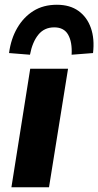

<svg xmlns="http://www.w3.org/2000/svg" viewBox="-20 -787 413 807"><path d="M28 0 107 -498H266L186 0ZM106 -557 18 -564Q26 -624 52.5 -669.5Q79 -715 120.5 -741Q162 -767 219 -767Q274 -767 310 -741Q346 -715 362 -669.5Q378 -624 371 -564L281 -557Q284 -610 266.5 -641Q249 -672 208 -672Q166 -672 141 -641Q116 -610 106 -557Z"/></svg>

Font: Nunito Sans 9pt ExtraBold
Style: Italic
Weight: 800
Italic angle: -9°
Version: Version 3.101;gftools[0.9.27]